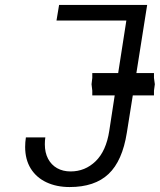

<svg xmlns="http://www.w3.org/2000/svg" viewBox="-20 -745 645 775"><path d="M81.5 -152Q81.5 -170.5 84.5 -190.5H163Q161 -178 161 -162.5Q161 -129 174 -104.2Q187 -79.5 210.5 -66.2Q234 -53 265 -53Q323.5 -53 366 -94.2Q408.5 -135.5 421 -216.5L443 -360H352.5V-379L349.5 -405L352.5 -430.5V-450H457L490 -662H208L218.5 -725H574L530.5 -450H601.5V-430.5L605 -405L601.5 -379V-360H516L492 -209.5Q474 -95.5 418.2 -42.8Q362.5 10 261 10Q208.5 10 167.8 -9Q127 -28 104.2 -64.5Q81.5 -101 81.5 -152Z"/></svg>

Font: JuliaMono Light
Style: Italic
Weight: 300
Italic angle: -9°
Monospace: yes
Designer: cormullion
Foundry: corm
Version: Version 0.054; ttfautohint (v1.8.4)